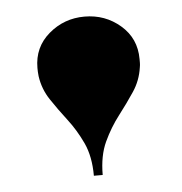

<svg xmlns="http://www.w3.org/2000/svg" viewBox="-36 -795 391 412"><g transform="rotate(-5 159.5 -589.0)"><path d="M150.5 -418Q150.5 -459.5 136.8 -489Q123 -518.5 104.5 -542.5Q86 -566.5 70.5 -589.8Q55 -613 51 -641Q50.5 -646.5 50.2 -650.5Q50 -654.5 50 -659Q50 -703.5 83 -731.8Q116 -760 160 -760Q204.5 -760 237.2 -731.8Q270 -703.5 270 -659Q270 -654.5 270 -650.5Q270 -646.5 269 -641Q265 -613 249.5 -589.8Q234 -566.5 215.5 -542.5Q197 -518.5 183.2 -489Q169.5 -459.5 169.5 -418Z"/></g></svg>

Font: Bodoni Moda 11pt Black
Style: Regular
Weight: 900
Designer: Owen Earl
Foundry: indestructible type
Version: Version 2.004